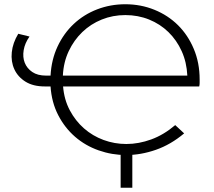

<svg xmlns="http://www.w3.org/2000/svg" viewBox="-20 -725 1006 904"><path d="M862 -369Q859 -432 835.5 -484Q812 -536 773 -574Q734 -612 682 -633Q630 -654 570 -654Q511 -654 459 -633Q407 -612 367.5 -574Q328 -536 303.5 -484Q279 -432 276 -369ZM574 5Q507 5 444.5 -17Q382 -39 333.5 -81Q285 -123 254 -183Q223 -243 218 -318H191Q136 -318 100 -340.5Q64 -363 47.5 -399Q31 -435 35.5 -479Q40 -523 66 -566L119 -553Q97 -522 91.5 -489Q86 -456 96.5 -429.5Q107 -403 132 -386Q157 -369 197 -369H218Q222 -444 251 -506Q280 -568 327.5 -612.5Q375 -657 437.5 -681Q500 -705 570 -705Q643 -705 707 -679Q771 -653 818 -606.5Q865 -560 892.5 -494.5Q920 -429 920 -351Q920 -343 920 -334.5Q920 -326 918 -318H277Q282 -256 308.5 -206Q335 -156 375.5 -120.5Q416 -85 467.5 -66Q519 -47 575 -47Q633 -47 692 -68.5Q751 -90 805 -136L847 -97Q784 -44 713.5 -19.5Q643 5 574 5ZM603 -16V159H548V-16Z"/></svg>

Font: Montserrat-Alt1 Light
Style: Regular
Weight: 300
Designer: Differentunic
Foundry: Differentunic
Version: Version 7.222